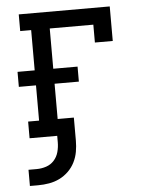

<svg xmlns="http://www.w3.org/2000/svg" viewBox="-52 -562 604 803"><g transform="rotate(-5 250.0 -160.5)"><path d="M41 199V131H75Q96 131 115.5 124.5Q135 118 148.5 103Q162 88 167.5 68Q173 48 173 27V0H57V-70H103V-218H31V-281H103V-450H57V-520H439V-375H364V-450H181V-281H283V-218H181V-70H249V27Q249 50 245 73Q241 96 230.5 117Q220 138 203 154.5Q186 171 165.5 181Q145 191 122 195Q99 199 75 199Z"/></g></svg>

Font: Iosevka Curly Slab
Style: Regular
Weight: 400
Monospace: yes
Designer: Belleve Invis
Foundry: Belleve Invis
Version: Version 22.1.2; ttfautohint (v1.8.4)